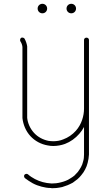

<svg xmlns="http://www.w3.org/2000/svg" viewBox="-20 -768 558 1010"><path d="M203 -723C203 -723 203 -723 203 -723C203 -723 203 -723 203 -723C203 -723 203 -723 203 -723C203 -723 203 -723 203 -723ZM203 -748C189 -748 178 -737 178 -723C178 -709 189 -698 203 -698C217 -698 228 -709 228 -723C228 -737 217 -748 203 -748ZM355 -723C355 -723 355 -723 355 -723C355 -723 355 -723 355 -723C355 -723 355 -723 355 -723C355 -723 355 -723 355 -723ZM355 -748C341 -748 330 -737 330 -723C330 -709 341 -698 355 -698C369 -698 380 -709 380 -723C380 -737 369 -748 355 -748ZM448 -558C448 -565 442 -570 435 -570C428 -570 422 -565 422 -558V-198V-197C422 -159 410 -115 379 -80C361 -60 338 -44 313 -35C297 -28 278 -25 260 -25C252 -25 243 -26 235 -27C206 -33 179 -47 159 -69C139 -91 126 -119 123 -148V-512C123 -516 123 -520 123 -524C121 -538 116 -552 109 -565C105 -570 97 -572 91 -569C86 -565 84 -557 87 -551C93 -542 97 -532 98 -521C98 -518 98 -515 98 -512V-147C102 -112 116 -78 140 -52C164 -26 196 -9 231 -3C241 -1 250 0 260 0C281 0 303 -4 322 -11C351 -22 377 -41 397 -64C407 -75 415 -87 422 -100V45C422 57 421 70 417 82C415 92 411 102 406 111C401 120 395 129 389 137C383 144 377 150 371 156C364 161 357 167 349 171C342 176 334 180 326 183C318 186 310 189 301 191C293 193 284 195 275 196C269 196 263 197 256 197C254 197 251 197 249 197C234 196 219 194 205 190C191 186 177 181 164 174C151 167 138 159 127 149C122 145 114 146 109 151C105 156 106 164 111 169C124 179 138 188 152 196C167 204 183 210 199 214C214 218 231 221 247 221C250 222 253 222 256 222C263 222 270 221 277 221C287 220 297 218 307 216C317 213 326 210 336 206C345 202 354 198 363 193C371 187 379 181 387 175C395 168 402 161 408 153C416 144 423 133 428 123C434 112 438 101 441 89C445 75 447 60 448 45Z"/></svg>

Font: LS
Style: Light
Weight: 300
Designer: BSozoo
Foundry: BSozoo
Version: Version 001.000